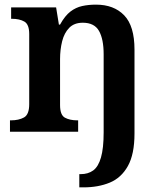

<svg xmlns="http://www.w3.org/2000/svg" viewBox="-20 -568 696 828"><path d="M322 240V183H328Q360 183 382 167Q404 151 415.5 111Q427 71 427 3V-334Q427 -399 407 -434.5Q387 -470 337 -470Q300 -470 278.5 -448Q257 -426 248 -390Q239 -354 239 -313V-115Q239 -72 260 -60.5Q281 -49 314 -49H317V0H23V-49H27Q61 -49 83.5 -61.5Q106 -74 106 -119V-421Q106 -463 85 -475Q64 -487 31 -487H28V-536H222L234 -462H239Q260 -500 283.5 -518Q307 -536 334.5 -542Q362 -548 394 -548Q471 -548 515.5 -502Q560 -456 560 -354V8Q560 97 531.5 148Q503 199 453.5 219.5Q404 240 340 240Z"/></svg>

Font: Noto Nastaliq Urdu SemiBold
Style: Regular
Weight: 600
Version: Version 3.007